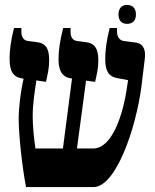

<svg xmlns="http://www.w3.org/2000/svg" viewBox="-20 -761 629 781"><path d="M497 -664C518 -664 533 -676 533 -702C533 -729 518 -741 497 -741C477 -741 462 -729 462 -702C462 -675 477 -664 497 -664ZM86 0H360C452 0 533 -240 555 -407L569 -522C573 -554 566 -584 531 -588L485 -594C467 -596 456 -610 456 -632V-647H426C413 -595 408 -554 408 -522C408 -474 420 -450 458 -443L501 -435L497 -409C481 -294 436 -157 359 -157H293L330 -433L367 -428C374 -460 380 -483 380 -515C380 -566 364 -586 326 -590L295 -594C276 -596 267 -609 267 -632V-647H237C224 -598 218 -554 218 -522C218 -482 227 -448 269 -442H273L236 -157H124C118 -198 113 -249 113 -289C113 -341 122 -392 128 -434L167 -428C174 -460 180 -483 180 -516C180 -565 166 -586 127 -590L95 -594C77 -596 67 -609 67 -632V-647H37C24 -597 19 -554 19 -523C19 -473 32 -448 70 -442L76 -441C64 -390 56 -324 56 -277C56 -214 70 -81 86 0Z"/></svg>

Font: Noto Serif Hebrew ExtraCondensed ExtraBold
Style: Regular
Weight: 800
Width: 2
Designer: Monotype Design Team
Foundry: Monotype Imaging Inc.
Version: Version 2.004